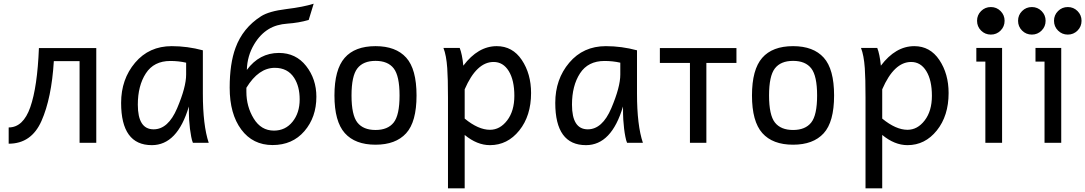

<svg xmlns="http://www.w3.org/2000/svg" viewBox="-20 -772 5867 1038"><path d="M26.9 4.9V-83Q105.5 -83 143.8 -192.6Q182.1 -302.2 190.4 -512.2H500.5V0H410.2V-441.4H271Q258.8 -241.2 204.3 -118.2Q149.9 4.9 26.9 4.9Z M810.5 -72.8Q889.2 -72.8 937.7 -187Q986.3 -301.3 986.3 -369.1V-433.1Q945.8 -442.4 900.9 -442.4Q812 -442.4 768.6 -375.5Q725.1 -308.6 725.1 -206.1Q725.1 -72.8 810.5 -72.8ZM800.8 12.7Q634.8 12.7 634.8 -215.8Q634.8 -343.8 710.4 -433.1Q786.1 -522.5 908.2 -522.5Q993.2 -522.5 1076.7 -500V-266.1Q1076.7 -94.7 1108.4 0H1022.9Q1017.6 -12.2 1013.7 -33.2Q1005.9 -72.3 1002.4 -125.5Q1001 -149.4 1001 -196.3Q939 12.7 800.8 12.7Z M1460.9 -65.9Q1522.9 -65.9 1561.5 -113.8Q1600.1 -161.6 1600.1 -234.4Q1600.1 -304.7 1570.3 -351.1Q1535.2 -405.3 1465.8 -405.3Q1377.9 -405.3 1312 -297.4V-275.9Q1312 -195.8 1351.8 -130.9Q1391.6 -65.9 1460.9 -65.9ZM1453.6 12.2Q1346.7 12.2 1284.2 -72Q1221.7 -156.2 1221.7 -297.9Q1221.7 -428.2 1253.4 -513.7Q1292.5 -620.6 1390.6 -683.6Q1433.6 -711.4 1527.6 -722.9Q1621.6 -734.4 1675.8 -752L1648.9 -664.1Q1594.7 -648.4 1534.4 -644.3Q1474.1 -640.1 1432.6 -614.7Q1386.2 -586.4 1354.5 -533.2Q1316.4 -469.7 1314.5 -394Q1382.3 -485.8 1487.8 -485.8Q1579.6 -485.8 1635 -415.3Q1690.4 -344.7 1690.4 -249Q1690.4 -138.2 1625.7 -63Q1561 12.2 1453.6 12.2Z M2010.3 10.3Q1899.9 10.3 1844 -52.5Q1788.1 -115.2 1788.1 -255.9Q1788.1 -396 1843.3 -459.2Q1898.4 -522.5 2010.3 -522.5Q2120.1 -522.5 2176 -460.4Q2231.9 -398.4 2231.9 -255.9Q2231.9 -112.8 2175.5 -51.3Q2119.1 10.3 2010.3 10.3ZM2010.3 -69.3Q2076.2 -69.3 2108.2 -109.4Q2140.1 -149.4 2140.1 -255.9Q2140.1 -361.3 2108.6 -402.1Q2077.1 -442.9 2010.3 -442.9Q1943.4 -442.9 1911.9 -402.1Q1880.4 -361.3 1880.4 -255.9Q1880.4 -149.9 1912.1 -109.6Q1943.8 -69.3 2010.3 -69.3Z M2628.9 -70.3Q2683.1 -70.3 2721.9 -121.1Q2760.7 -171.9 2760.7 -253.9Q2760.7 -338.4 2730.5 -387.7Q2700.2 -437 2648.4 -437Q2556.2 -437 2492.2 -289.1V-130.9Q2565.9 -70.3 2628.9 -70.3ZM2492.2 246.1H2401.9V-243.7Q2401.9 -350.1 2397.9 -403.8Q2393.1 -473.1 2377.4 -512.7H2465.3Q2478.5 -480 2484.9 -417Q2564.5 -522.5 2665.5 -522.5Q2751 -522.5 2801 -447.8Q2851.1 -373 2851.1 -269Q2851.1 -146 2787.4 -66.7Q2723.6 12.7 2628.9 12.7Q2559.1 12.7 2492.2 -42.5Z M3157.7 -72.8Q3236.3 -72.8 3284.9 -187Q3333.5 -301.3 3333.5 -369.1V-433.1Q3293 -442.4 3248 -442.4Q3159.2 -442.4 3115.7 -375.5Q3072.3 -308.6 3072.3 -206.1Q3072.3 -72.8 3157.7 -72.8ZM3147.9 12.7Q2981.9 12.7 2981.9 -215.8Q2981.9 -343.8 3057.6 -433.1Q3133.3 -522.5 3255.4 -522.5Q3340.3 -522.5 3423.8 -500V-266.1Q3423.8 -94.7 3455.6 0H3370.1Q3364.7 -12.2 3360.8 -33.2Q3353 -72.3 3349.6 -125.5Q3348.1 -149.4 3348.1 -196.3Q3286.1 12.7 3147.9 12.7Z M3798.8 0H3710V-431.6H3547.4V-512.2H3961.4V-431.6H3798.8Z M4267.6 10.3Q4157.2 10.3 4101.3 -52.5Q4045.4 -115.2 4045.4 -255.9Q4045.4 -396 4100.6 -459.2Q4155.8 -522.5 4267.6 -522.5Q4377.4 -522.5 4433.3 -460.4Q4489.3 -398.4 4489.3 -255.9Q4489.3 -112.8 4432.9 -51.3Q4376.5 10.3 4267.6 10.3ZM4267.6 -69.3Q4333.5 -69.3 4365.5 -109.4Q4397.5 -149.4 4397.5 -255.9Q4397.5 -361.3 4366 -402.1Q4334.5 -442.9 4267.6 -442.9Q4200.7 -442.9 4169.2 -402.1Q4137.7 -361.3 4137.7 -255.9Q4137.7 -149.9 4169.4 -109.6Q4201.2 -69.3 4267.6 -69.3Z M4886.2 -70.3Q4940.4 -70.3 4979.2 -121.1Q5018.1 -171.9 5018.1 -253.9Q5018.1 -338.4 4987.8 -387.7Q4957.5 -437 4905.8 -437Q4813.5 -437 4749.5 -289.1V-130.9Q4823.2 -70.3 4886.2 -70.3ZM4749.5 246.1H4659.2V-243.7Q4659.2 -350.1 4655.3 -403.8Q4650.4 -473.1 4634.8 -512.7H4722.7Q4735.8 -480 4742.2 -417Q4821.8 -522.5 4922.9 -522.5Q5008.3 -522.5 5058.3 -447.8Q5108.4 -373 5108.4 -269Q5108.4 -146 5044.7 -66.7Q4981 12.7 4886.2 12.7Q4816.4 12.7 4749.5 -42.5Z M5336.9 -585Q5305.7 -585 5283.9 -606.7Q5262.2 -628.4 5262.2 -659.7Q5262.2 -690.4 5283.9 -712.2Q5305.7 -733.9 5336.9 -733.9Q5367.7 -733.9 5389.4 -712.2Q5411.1 -690.4 5411.1 -659.7Q5411.1 -628.4 5389.4 -606.7Q5367.7 -585 5336.9 -585ZM5397.5 0H5307.1V-439H5258.3V-512.7H5397.5Z M5717.3 0H5627V-439H5578.1V-512.7H5717.3ZM5752.9 -585Q5721.7 -585 5700 -606.7Q5678.2 -628.4 5678.2 -659.7Q5678.2 -690.4 5700 -712.2Q5721.7 -733.9 5752.9 -733.9Q5783.7 -733.9 5805.4 -712.2Q5827.1 -690.4 5827.1 -659.7Q5827.1 -628.4 5805.4 -606.7Q5783.7 -585 5752.9 -585ZM5558.6 -585Q5527.3 -585 5505.6 -606.7Q5483.9 -628.4 5483.9 -659.7Q5483.9 -690.4 5505.6 -712.2Q5527.3 -733.9 5558.6 -733.9Q5589.4 -733.9 5611.1 -712.2Q5632.8 -690.4 5632.8 -659.7Q5632.8 -628.4 5611.1 -606.7Q5589.4 -585 5558.6 -585Z"/></svg>

Font: Cadman
Style: Regular
Weight: 400
Designer: Paul James MIller
Foundry: High-Logic / Made with FontCreator
Version: Version 2.114;March 28, 2021;FontCreator 13.0.0.2683 64-bit